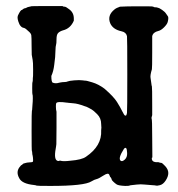

<svg xmlns="http://www.w3.org/2000/svg" viewBox="-20 -589 587 632"><path d="M207 -559Q223 -548 223 -528V-521Q212 -495 187 -489Q177 -486 171.5 -480.5Q166 -475 166 -460Q166 -445 164.5 -441.5Q163 -438 162.5 -421.5Q162 -405 161.5 -401Q161 -397 158.5 -375.5Q156 -354 149 -339Q149 -319 153.5 -317Q158 -315 163.5 -315Q169 -315 171.5 -316Q174 -317 178.5 -317.5Q183 -318 185 -318.5Q187 -319 193 -319Q199 -319 203 -321Q207 -323 224.5 -324.5Q242 -326 252 -324.5Q262 -323 262.5 -323.5Q263 -324 283.5 -318Q304 -312 324 -297Q354 -271 365 -253.5Q376 -236 382.5 -222.5Q389 -209 392 -208.5Q395 -208 396 -210Q397 -212 398 -217Q399 -222 399 -343.5Q399 -465 398 -470Q395 -483 380 -486Q352 -492 343 -512Q332 -538 357 -558Q363 -563 375 -567L402 -568Q484 -569 485 -567Q486 -565 491 -565Q496 -565 496 -564.5Q496 -564 500 -563.5Q504 -563 513.5 -556.5Q523 -550 527 -543.5Q531 -537 532.5 -535.5Q534 -534 534 -529Q534 -524 532 -516.5Q530 -509 520 -499Q510 -489 501 -487Q484 -483 481 -470Q481 -468 481 -416.5Q481 -365 480 -361Q474 -341 475.5 -333Q477 -325 478 -315.5Q479 -306 480 -304.5Q481 -303 481 -240V-210Q478 -201 479 -199Q481 -197 481 -136Q481 -75 481.5 -72.5Q482 -70 480.5 -70Q479 -70 480 -64Q482 -55 497 -55Q500 -56 503.5 -54.5Q507 -53 510.5 -53Q514 -53 524 -42Q534 -31 534 -19.5Q534 -8 525.5 5Q517 18 506.5 20.5Q496 23 494 22Q492 21 481 20.5Q470 20 456.5 18.5Q443 17 430.5 18.5Q418 20 412.5 20.5Q407 21 406 22Q405 23 392 23Q370 22 364 18Q358 14 353 9Q348 4 348 3Q348 2 347 -0.5Q346 -3 344.5 -5Q343 -7 342.5 -7Q342 -7 340 -13Q337 -22 321 -11.5Q305 -1 298 0.5Q291 2 281 8Q258 23 147 23Q101 23 100.5 22Q100 21 92 20Q52 16 43 -3Q31 -25 47 -42Q50 -46 50.5 -45.5Q51 -45 54 -48Q57 -51 58.5 -51Q60 -51 64 -52.5Q68 -54 77 -54.5Q86 -55 87.5 -56Q89 -57 89 -62Q89 -67 88.5 -70Q88 -73 87.5 -76.5Q87 -80 86.5 -80.5Q86 -81 86 -86Q86 -91 85 -91.5Q84 -92 84 -157.5Q84 -223 85 -224.5Q86 -226 86 -231Q86 -236 87 -245.5Q88 -255 88 -266Q88 -277 87 -277.5Q86 -278 86 -298.5Q86 -319 87 -319.5Q88 -320 88 -327.5Q88 -335 88.5 -335Q89 -335 89 -360Q89 -385 87.5 -391.5Q86 -398 85.5 -403Q85 -408 84.5 -408.5Q84 -409 84 -438Q84 -467 83 -473Q82 -479 75 -485Q64 -496 59 -497Q50 -498 44 -509Q35 -529 39 -538Q48 -557 52 -556Q52 -556 56 -559Q60 -562 60.5 -561.5Q61 -561 66 -563Q71 -565 71 -565.5Q71 -566 77.5 -567Q84 -568 84 -568.5Q84 -569 133 -569Q182 -569 184.5 -569Q187 -569 187.5 -568Q188 -567 192.5 -567Q197 -567 207 -559ZM166 -221V-169Q166 -117 165.5 -114.5Q165 -112 164.5 -106.5Q164 -101 162 -91Q158 -60 172 -59Q175 -59 176 -60Q177 -61 179 -60Q188 -57 212 -60Q249 -63 263 -73Q316 -109 313 -160Q313 -165 313.5 -166.5Q314 -168 313.5 -172Q313 -176 313 -181Q313 -200 300 -213Q287 -226 282 -228.5Q277 -231 272 -234Q265 -238 257 -240Q236 -248 221.5 -249Q207 -250 205.5 -250.5Q204 -251 202 -251H201Q167 -256 165 -249Q164 -248 164 -238Q164 -228 166 -221ZM388 -99Q368 -68 377 -60Q382 -56 390.5 -63.5Q399 -71 398.5 -85Q398 -99 395 -101.5Q392 -104 388 -99Z"/></svg>

Font: TT2020 Style E
Style: Regular
Weight: 400
Version: Version 00.2